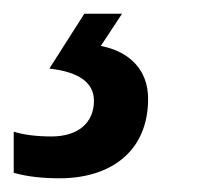

<svg xmlns="http://www.w3.org/2000/svg" viewBox="-108 -20 305 280"><path d="M-21 240C52 240 108 202 108 124C108 82 81 55 39 47L70 0H15L-36 80C8 85 29 101 29 127C29 159 6 179 -33 179C-57 179 -76 176 -88 172V232C-67 238 -44 240 -21 240Z"/></svg>

Font: Noto Sans UI Condensed Medium
Style: Italic
Weight: 500
Width: 3
Italic angle: -12°
Designer: Monotype Design Team
Foundry: Monotype Imaging Inc.
Version: Version 1.901